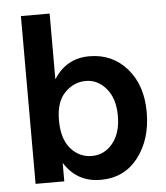

<svg xmlns="http://www.w3.org/2000/svg" viewBox="-52 -753 698 806"><g transform="rotate(-5 297.5 -350.0)"><path d="M313.5 -412Q263 -412 225 -373.5Q187 -335 187 -257Q187 -179 223 -137.5Q259 -96 312 -96Q365 -96 400 -139Q435 -182 435 -254.5Q435 -327 399.5 -369.5Q364 -412 313.5 -412ZM187 0H66V-707H187V-430Q240 -514 337 -514Q434 -514 495.5 -443.5Q557 -373 557 -259Q557 -145 498.5 -69Q440 7 340 7Q240 7 187 -78Z"/></g></svg>

Font: Hind Mysuru SemiBold
Style: Regular
Weight: 600
Designer: Manushi Parikh, Hitesh Malaviya
Foundry: Indian Type Foundry
Version: Version 0.703;PS 1.0;hotconv 1.0.86;makeotf.lib2.5.63406